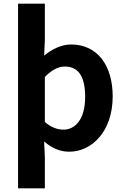

<svg xmlns="http://www.w3.org/2000/svg" viewBox="-20 -818 684 1053"><path d="M79 -291V215H152H226V44L222 -42C263 -7 306 14 360 14C483 14 598 -97 598 -289C598 -461 513 -574 370 -574C316 -574 265 -548 222 -513L226 -598V-798H79ZM412 -151C391 -122 361 -107 328 -107C297 -107 262 -118 226 -149V-272V-396C264 -434 298 -453 336 -453C413 -453 447 -394 447 -287C447 -226 434 -181 412 -151Z"/></svg>

Font: GenSekiGothic2 TW B
Style: Regular
Weight: 700
Version: Version 2.100;PS 2.1;hotconv 16.6.51;makeotf.lib2.5.65220 DE